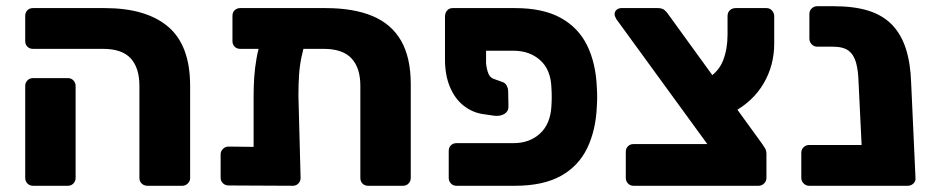

<svg xmlns="http://www.w3.org/2000/svg" viewBox="-20 -597 2998 617"><path d="M454 0Q443 0 435.5 -7Q428 -14 428 -25V-321Q428 -379 400 -409.5Q372 -440 311 -440H86Q75 -440 68 -447Q61 -454 61 -465V-546Q61 -557 68 -564Q75 -571 86 -571H316Q450 -571 520.5 -511Q591 -451 591 -321V-25Q591 -15 583.5 -7.5Q576 0 566 0ZM86 0Q75 0 68 -7.5Q61 -15 61 -25V-321Q61 -331 68 -338.5Q75 -346 86 -346H198Q209 -346 216 -338.5Q223 -331 223 -321V-25Q223 -15 216 -7.5Q209 0 198 0Z M752 -440Q741 -440 734 -447Q727 -454 727 -465V-546Q727 -557 734 -564Q741 -571 752 -571H1026Q1116 -571 1177 -545.5Q1238 -520 1269 -466Q1300 -412 1300 -326V-25Q1300 -15 1293 -7.5Q1286 0 1275 0H1163Q1152 0 1145 -7Q1138 -14 1138 -25V-321Q1138 -379 1109.5 -409.5Q1081 -440 1020 -440ZM876 -509H921Q948 -509 958.5 -498Q969 -487 965 -475Q955 -443 949 -414.5Q943 -386 941 -356Q939 -326 939 -289L946 -25Q946 -15 939 -7.5Q932 0 921 0L714 -1Q704 -1 696.5 -8Q689 -15 689 -26V-101Q689 -111 696.5 -118.5Q704 -126 714 -126L795 -125V-287Q795 -320 797 -349.5Q799 -379 804.5 -410Q810 -441 821 -475Q826 -489 837.5 -499Q849 -509 876 -509Z M1542 -434V-394Q1544 -374 1549.5 -360.5Q1555 -347 1568 -343L1596 -333Q1604 -330 1608.5 -321.5Q1613 -313 1613 -303L1614 -254Q1614 -239 1601 -231Q1588 -223 1569 -225L1528 -231Q1495 -237 1468 -259Q1441 -281 1425.5 -318.5Q1410 -356 1410 -406V-546Q1411 -557 1417.5 -564Q1424 -571 1435 -571H1635Q1725 -571 1782 -539.5Q1839 -508 1867 -450.5Q1895 -393 1898 -315Q1899 -300 1899 -285.5Q1899 -271 1898 -256Q1895 -179 1867 -121Q1839 -63 1782 -31.5Q1725 0 1635 0H1447Q1436 0 1429 -7.5Q1422 -15 1422 -25V-112Q1422 -123 1429 -130Q1436 -137 1447 -137H1630Q1682 -137 1715.5 -168Q1749 -199 1752 -256Q1753 -271 1753 -285.5Q1753 -300 1752 -315Q1750 -373 1716 -403.5Q1682 -434 1630 -434Z M2016 0Q2005 0 1998 -7.5Q1991 -15 1991 -25V-109Q1991 -120 1998 -127Q2005 -134 2016 -134H2253L1961 -535Q1959 -539 1957 -543Q1955 -547 1955 -551Q1955 -560 1961.5 -565.5Q1968 -571 1977 -571H2094Q2108 -571 2115.5 -564.5Q2123 -558 2126 -553L2429 -135Q2434 -128 2438.5 -120.5Q2443 -113 2443 -102V-25Q2443 -15 2435.5 -7.5Q2428 0 2418 0ZM2335 -236 2254 -345Q2290 -367 2304 -403.5Q2318 -440 2318 -486V-545Q2318 -557 2325.5 -564Q2333 -571 2344 -571H2443Q2454 -571 2461 -563Q2468 -555 2468 -545V-457Q2468 -387 2434 -329Q2400 -271 2335 -236Z M2580 0Q2570 0 2562.5 -7.5Q2555 -15 2555 -25V-106Q2555 -117 2562.5 -124Q2570 -131 2580 -131H2901V-23Q2901 -13 2894 -6.5Q2887 0 2876 0ZM2779 0Q2768 0 2761 -7.5Q2754 -15 2754 -25L2739 -333Q2738 -370 2731 -395.5Q2724 -421 2707 -434Q2690 -447 2656 -447H2606Q2596 -447 2588.5 -454.5Q2581 -462 2581 -473V-552Q2581 -563 2588.5 -570Q2596 -577 2606 -577H2660Q2725 -577 2771 -562.5Q2817 -548 2846.5 -517.5Q2876 -487 2891 -440.5Q2906 -394 2908 -331L2922 -25Q2923 -15 2915.5 -7.5Q2908 0 2897 0Z"/></svg>

Font: Rubik
Style: Bold
Weight: 700
Designer: Hubert and Fischer
Foundry: Hubert and Fischer
Version: Version 2.300;gftools[0.9.30]